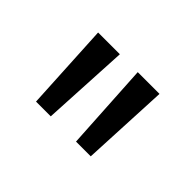

<svg xmlns="http://www.w3.org/2000/svg" viewBox="-53 -800 387 387"><g transform="rotate(45 140.5 -606.5)"><path d="M53 -700H115L105 -513H63ZM166 -700H228L219 -513H177Z"/></g></svg>

Font: Albert Sans Light
Style: Regular
Weight: 300
Designer: Andreas Rasmussen
Foundry: a.Foundry
Version: Version 1.025